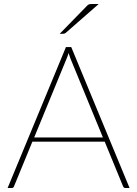

<svg xmlns="http://www.w3.org/2000/svg" viewBox="-20 -938 684 958"><path d="M493.5 -252 332.5 -643.5Q327 -657 322 -673.5Q317.5 -657 311.5 -643.5L150.5 -252ZM626.5 0H605Q597.5 0 594 -8.5L502.5 -231H141.5L50 -8.5Q47.5 0 38.5 0H18L309 -703H335.5ZM472.5 -918 308 -774Q303 -769.5 295 -769.5H278L414 -909Q419 -914.5 424 -916.2Q429 -918 439 -918Z"/></svg>

Font: Lato ExtraLight
Style: Regular
Weight: 275
Designer: Lukasz Dziedzic with Adam Twardoch and Botio Nikoltchev
Foundry: tyPoland Lukasz Dziedzic
Version: Version 2.015; 2015-08-06; http://www.latofonts.com/